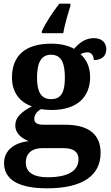

<svg xmlns="http://www.w3.org/2000/svg" viewBox="-20 -786 600 1042"><path d="M207 -616V-606H323C331 -650 349 -713 362 -753V-766H302C268 -723 225 -658 207 -616ZM236 236C433 236 526 163 526 44C526 -52 467 -109 334 -109H217C182 -109 166 -119 166 -141C166 -165 185 -186 204 -194C215 -191 245 -189 259 -189C403 -189 469 -263 469 -368C469 -426 447 -465 417 -492C427 -497 439 -502 455 -502C473 -502 489 -487 489 -460C539 -460 557 -488 557 -520C557 -552 534 -579 490 -579C440 -579 409 -551 382 -521C352 -538 310 -549 259 -549C113 -549 45 -481 45 -364C45 -283 90 -230 153 -209C97 -179 63 -150 63 -106C63 -59 101 -34 136 -20C58 -12 2 30 2 99C2 188 79 236 236 236ZM257 -248C199 -248 181 -294 181 -364C181 -437 198 -489 257 -489C316 -489 332 -439 332 -365C332 -293 317 -248 257 -248ZM238 176C161 176 120 148 120 97C120 34 169 18 209 18H325C379 18 406 38 406 78C406 138 355 176 238 176Z"/></svg>

Font: Noto Serif Lao
Style: Bold
Weight: 700
Designer: Monotype Design Team
Foundry: Monotype Imaging Inc.
Version: Version 2.003